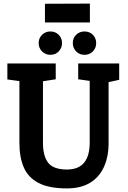

<svg xmlns="http://www.w3.org/2000/svg" viewBox="-20 -1044 710 1068"><path d="M353 4Q253 4 195 -26Q137 -56 112.5 -112.5Q88 -169 88 -248V-593L21 -602V-691H290V-603L219 -592V-250Q219 -175 248.5 -138Q278 -101 353 -101Q393 -101 421 -116.5Q449 -132 464 -165.5Q479 -199 479 -251V-594L415 -603V-691H643V-600L584 -587V-248Q584 -171 557.5 -114Q531 -57 479.5 -26.5Q428 4 353 4ZM450 -739Q422 -739 403.5 -758Q385 -777 385 -804Q385 -832 403.5 -850.5Q422 -869 450 -869Q478 -869 496.5 -850.5Q515 -832 515 -804Q515 -777 496.5 -758Q478 -739 450 -739ZM260 -739Q233 -739 214 -758Q195 -777 195 -804Q195 -832 214 -850.5Q233 -869 260 -869Q288 -869 306.5 -850.5Q325 -832 325 -804Q325 -777 306.5 -758Q288 -739 260 -739ZM230 -919V-1023L480 -1024V-919Z"/></svg>

Font: Kreon
Style: Bold
Weight: 700
Designer: Julia Petretta
Foundry: Julia Petretta and Eli Heuer
Version: Version 2.002